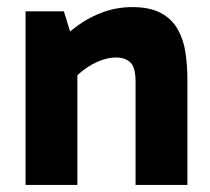

<svg xmlns="http://www.w3.org/2000/svg" viewBox="-20 -521 593 541"><path d="M353 -501Q402 -501 433 -484.5Q464 -468 480.5 -439Q497 -410 502.5 -373.5Q508 -337 508 -298V0H362V-290Q362 -332 347 -345.5Q332 -359 307 -359Q286 -359 263.5 -350.5Q241 -342 220 -327Q199 -312 183 -293L157 -367H198V0H52V-489H160L190 -392L140 -396Q166 -425 199 -449Q232 -473 271 -487Q310 -501 353 -501Z"/></svg>

Font: Gabarito
Style: Bold
Weight: 700
Designer: Leandro Assis / Alvaro Franca / Felipe Casaprima
Foundry: Naipe Foundry
Version: Version 1.000